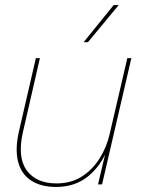

<svg xmlns="http://www.w3.org/2000/svg" viewBox="-20 -730 577 760"><path d="M202 10Q142 10 103 -15.5Q64 -41 51.5 -90.5Q39 -140 55 -210L122 -500H138L71 -208Q48 -108 85.5 -56Q123 -4 204 -4Q261 -4 303.5 -31Q346 -58 374 -102.5Q402 -147 414 -199L484 -500H500L384 0H368L401 -140L405 -139Q380 -74 328.5 -32Q277 10 202 10ZM430 -710H450L328 -563H311Z"/></svg>

Font: Kantumruy Pro Thin
Style: Italic
Weight: 250
Italic angle: -13°
Version: Version 1.002